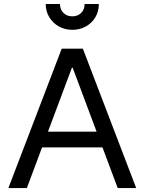

<svg xmlns="http://www.w3.org/2000/svg" viewBox="-20 -954 733 974"><path d="M312.5 -707H400.4L670.9 0H577.1ZM293 -707H380.9V-610.4H312.5L380.9 -707L116.2 0H22.5ZM152.3 -286.1H541V-206.1H152.3ZM346.7 -802.7Q309.6 -802.7 278.8 -819.8Q248 -836.9 230 -866.7Q211.9 -896.5 211.9 -933.6H284.2Q284.2 -906.2 301.8 -888.7Q319.3 -871.1 346.7 -871.1Q375 -871.1 392.1 -888.7Q409.2 -906.2 409.2 -933.6H481.4Q481.4 -896.5 463.9 -866.7Q446.3 -836.9 415.5 -819.8Q384.8 -802.7 346.7 -802.7Z"/></svg>

Font: Wanted Sans Variable
Style: Regular
Weight: 400
Designer: Original Design by Kil Hyung-jin and Kang Hanbin, Wanted Lab, Inc; Hangeul from Source Han Sans by Jang Soo-young and Ka
Foundry: Wanted Lab, Inc.
Version: Version 1.003;Glyphs 3.2 (3227)